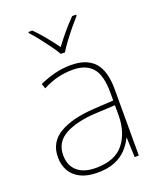

<svg xmlns="http://www.w3.org/2000/svg" viewBox="-142 -853 796 952"><g transform="rotate(-20 255.5 -376.5)"><path d="M264 -537Q346 -537 387 -492.5Q428 -448 428 -350V0H406L402 -103H400Q386 -73 361.5 -47Q337 -21 299.5 -5.5Q262 10 208 10Q155 10 119.5 -7.5Q84 -25 66 -56Q48 -87 48 -129Q48 -208 114.5 -247.5Q181 -287 299 -294L402 -300V-343Q402 -433 368 -472.5Q334 -512 264 -512Q224 -512 186.5 -503Q149 -494 106 -472L97 -498Q137 -516 178.5 -526.5Q220 -537 264 -537ZM301 -270Q199 -265 137.5 -232Q76 -199 76 -129Q76 -76 110 -45.5Q144 -15 208 -15Q308 -15 354.5 -72Q401 -129 402 -220V-275ZM237 -606Q225 -627 205 -654.5Q185 -682 163.5 -709.5Q142 -737 123 -757V-763H144Q172 -735 199.5 -701Q227 -667 248 -638Q269 -667 297.5 -701Q326 -735 354 -763H375V-757Q357 -737 334.5 -709.5Q312 -682 291.5 -654.5Q271 -627 259 -606Z"/></g></svg>

Font: Noto Sans Hebrew Thin
Style: Regular
Weight: 250
Designer: Monotype Design Team
Foundry: Monotype Imaging Inc.
Version: Version 2.003